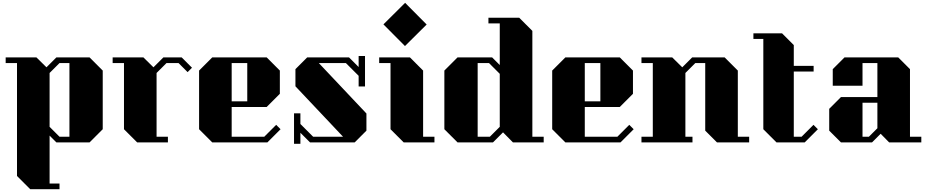

<svg xmlns="http://www.w3.org/2000/svg" viewBox="-20 -1005 6542 1355"><path d="M100 -560V237L193 330H400V290H330V-48L378 0H612L705 -93V-507L612 -600H378L308 -530L237 -600H20V-560ZM330 -490 400 -560H470V-40H400L330 -110Z M1335 -527 1304 -496 1240 -560H1155L1085 -490V-40H1165V0H948L855 -93V-560H775V-600H992L1063 -530L1133 -600H1262Z M1478 0H1867L1960 -93L1929 -124L1845 -40H1615V-250H1862L1955 -343V-507L1862 -600H1478L1385 -507V-93ZM1615 -560H1725V-290H1615Z M2100 10V-68L2168 0H2483L2566 -83V-204L2230 -560H2421L2511 -470V-395H2556V-610H2511V-532L2443 -600H2148L2065 -517V-396L2401 -40H2190L2100 -130V-205H2055V10Z M2838 -680 2686 -833 2839 -985 2991 -832ZM3046 -40V0H2829L2736 -93V-560H2656V-600H2873L2966 -507V-40Z M3817 -40V0H3600L3530 -71L3459 0H3209L3116 -93V-507L3209 -600H3453L3507 -546V-840H3427V-880H3644L3737 -787V-40ZM3507 -110V-484L3431 -560H3351V-40H3437Z M3970 0H4359L4452 -93L4421 -124L4337 -40H4107V-250H4354L4447 -343V-507L4354 -600H3970L3877 -507V-93ZM4107 -560H4217V-290H4107Z M5267 -40V0H5040L4957 -83V-560H4887L4817 -490V-40H4867V0H4507V-40H4587V-560H4507V-600H4724L4795 -530L4865 -600H5094L5187 -507V-40Z M5752 -93 5659 0H5460L5367 -93V-730H5297V-770H5499L5582 -687V-540H5722V-500H5582V-40H5637L5721 -124Z M5915 0H6134L6195 -61L6255 0H6482V-40H6402V-517L6319 -600H5940L5857 -517V-400H6067V-560H6172V-320H5915L5832 -237V-83ZM6067 -280H6172V-100L6112 -40H6067Z"/></svg>

Font: Kumar One
Style: Regular
Weight: 400
Designer: Parimal Parmar
Foundry: Indian Type Foundry
Version: Version 1.000;PS 1.000;hotconv 1.0.88;makeotf.lib2.5.647800